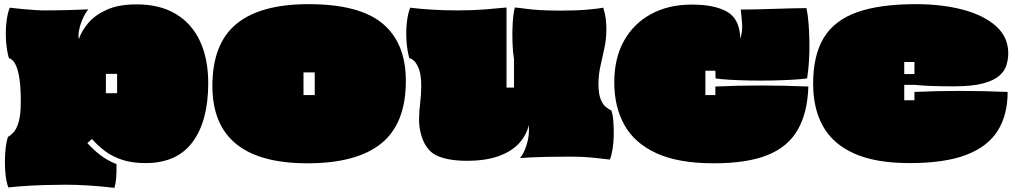

<svg xmlns="http://www.w3.org/2000/svg" viewBox="-20 -750 4878 923"><path d="M530 153Q461 145 404.5 141.5Q348 138 293 138Q247 138 197 139.5Q147 141 101 144Q55 147 20 151Q9 122 5.5 77Q2 32 5 -13.5Q8 -59 18 -92Q30 -98 44.5 -113Q59 -128 69.5 -163Q80 -198 80 -261Q80 -327 74 -368Q68 -409 58.5 -431Q49 -453 39.5 -461Q30 -469 23 -470Q13 -503 9.5 -548.5Q6 -594 10.5 -639Q15 -684 27 -713Q59 -709 92.5 -706Q126 -703 152 -701.5Q178 -700 184 -700Q246 -700 306 -701.5Q366 -703 405 -705Q392 -691 379.5 -664Q367 -637 361 -609Q355 -581 359 -562Q372 -601 404.5 -639.5Q437 -678 494 -703.5Q551 -729 637 -729Q748 -729 825 -683Q902 -637 941.5 -552Q981 -467 981 -350Q981 -169 906 -67.5Q831 34 680 34Q615 34 568 18.5Q521 3 486 -23Q451 -49 422 -82L400 -62Q429 -30 463 -4Q497 22 540 39Q542 115 530 153ZM489 -302H543V-395H489Z M1458 35Q1001 35 1001 -337Q1001 -540 1116.5 -635Q1232 -730 1463 -730Q1708 -730 1819.5 -636.5Q1931 -543 1931 -361Q1931 -156 1813 -60.5Q1695 35 1458 35ZM1439 -293H1493V-402H1439Z M2224 23Q2138 23 2084 0Q2030 -23 2007 -94Q1994 -136 1994.5 -176Q1995 -216 2000 -256Q2005 -296 2005 -337Q2005 -388 1994.5 -416.5Q1984 -445 1971 -457Q1958 -469 1948 -470Q1938 -503 1934.5 -548.5Q1931 -594 1935.5 -639Q1940 -684 1952 -713Q1999 -707 2058 -703.5Q2117 -700 2179 -700Q2253 -700 2315.5 -705Q2378 -710 2415 -714V-329H2451V-467Q2445 -502 2443.5 -550Q2442 -598 2445 -643Q2448 -688 2455 -714Q2479 -712 2507 -708Q2535 -704 2576 -701.5Q2617 -699 2678 -699Q2753 -699 2807 -704Q2861 -709 2880 -713Q2889 -685 2892 -659.5Q2895 -634 2895 -609Q2895 -562 2885.5 -518.5Q2876 -475 2866.5 -432.5Q2857 -390 2857 -345Q2857 -302 2866.5 -276Q2876 -250 2890.5 -237.5Q2905 -225 2919 -219Q2926 -199 2928.5 -167.5Q2931 -136 2930.5 -101Q2930 -66 2925 -34.5Q2920 -3 2912 17Q2872 12 2826 7.5Q2780 3 2727 3Q2656 3 2610 4Q2564 5 2534 6.5Q2504 8 2480 10Q2500 -14 2513 -58Q2526 -102 2522 -149Q2512 -102 2476.5 -62.5Q2441 -23 2378.5 0Q2316 23 2224 23Z M3411 35Q3241 35 3135.5 -13.5Q3030 -62 2981.5 -149.5Q2933 -237 2933 -354Q2933 -470 2979.5 -553.5Q3026 -637 3110 -682.5Q3194 -728 3306 -728Q3415 -728 3475.5 -693.5Q3536 -659 3539 -564Q3550 -599 3547.5 -634.5Q3545 -670 3541 -704Q3574 -704 3616.5 -705Q3659 -706 3704 -707.5Q3749 -709 3789 -710Q3829 -711 3857 -711Q3863 -684 3866.5 -642.5Q3870 -601 3871 -552.5Q3872 -504 3869 -457Q3866 -410 3860 -373Q3831 -369 3786 -366.5Q3741 -364 3689 -363Q3637 -362 3585 -363Q3533 -364 3489.5 -366.5Q3446 -369 3420 -373L3419 -410H3371V-293H3419V-334Q3633 -344 3866 -334Q3862 -209 3815.5 -127Q3769 -45 3671 -5Q3573 35 3411 35Z M4353 34Q4190 34 4087.5 -11.5Q3985 -57 3937 -142Q3889 -227 3889 -347Q3889 -485 3940.5 -569Q3992 -653 4101 -691.5Q4210 -730 4382 -730Q4510 -730 4610.5 -703Q4711 -676 4769 -623.5Q4827 -571 4827 -494Q4827 -466 4818.5 -437.5Q4810 -409 4784 -386Q4758 -363 4706 -349Q4654 -335 4567 -335Q4509 -335 4462.5 -336.5Q4416 -338 4377 -342H4327V-268H4376V-308Q4588 -318 4824 -308Q4824 -197 4776 -121Q4728 -45 4625 -5.5Q4522 34 4353 34ZM4327 -394H4376V-452H4327Z"/></svg>

Font: Oi
Style: Regular
Weight: 400
Designer: Kostas Bartsokas, Mohamad Dakak
Foundry: Foundry5
Version: Version 4.000